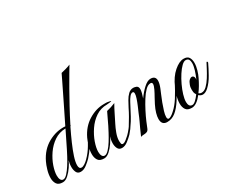

<svg xmlns="http://www.w3.org/2000/svg" viewBox="-104 -965 1521 1282"><g transform="rotate(-30 656.5 -324.5)"><path d="M74 5Q41 5 28.5 -14Q16 -33 16 -60Q16 -89 25.5 -121Q35 -153 45 -173Q80 -246 143.5 -281Q207 -316 274 -311Q297 -358 322.5 -409.5Q348 -461 370.5 -507.5Q393 -554 409.5 -587.5Q426 -621 431 -632Q448 -636 468 -641.5Q488 -647 504 -654Q494 -637 472.5 -601Q451 -565 423.5 -516.5Q396 -468 366 -413Q336 -358 308 -302V-300Q308 -296 303 -293Q278 -242 257.5 -195Q237 -148 224.5 -109.5Q212 -71 212 -46Q212 -18 231 -18Q242 -18 256 -27Q270 -36 283 -49Q315 -81 338.5 -121Q362 -161 383 -201Q383 -203 385 -203Q392 -203 392 -195Q392 -195 387 -186Q382 -177 381 -176Q363 -141 344 -109Q325 -77 298 -48Q283 -32 259.5 -14Q236 4 213 4Q190 4 181.5 -14Q173 -32 173 -54Q173 -68 175 -81Q177 -94 180 -104Q173 -86 155.5 -60Q138 -34 116.5 -14.5Q95 5 74 5ZM86 -10Q100 -10 117.5 -29Q135 -48 152.5 -75.5Q170 -103 184 -129.5Q198 -156 205 -170L268 -298Q219 -297 180.5 -271Q142 -245 115 -205.5Q88 -166 74 -125Q60 -84 60 -54Q60 -34 66.5 -22Q73 -10 86 -10Z M393 5Q359 5 346.5 -14Q334 -33 334 -61Q334 -90 344 -122Q354 -154 363 -173Q395 -240 452.5 -275.5Q510 -311 571 -311Q579 -311 587.5 -311Q596 -311 604 -309Q624 -306 624 -304Q624 -302 609.5 -300Q595 -298 588 -298Q539 -298 500.5 -272Q462 -246 435 -206Q408 -166 393.5 -124.5Q379 -83 379 -53Q379 -34 385.5 -22Q392 -10 405 -10Q419 -10 437 -29Q455 -48 472 -75.5Q489 -103 503 -129.5Q517 -156 524 -170L567 -260Q584 -264 601.5 -269.5Q619 -275 635 -282Q618 -253 602.5 -221Q587 -189 571 -158Q559 -135 547.5 -104Q536 -73 536 -48V-44Q536 -36 538 -26.5Q540 -17 549 -17Q560 -17 577 -30.5Q594 -44 601 -51Q633 -83 656.5 -122Q680 -161 700 -201Q702 -203 703 -203Q711 -203 709 -195Q709 -195 704.5 -186Q700 -177 699 -176Q680 -141 661 -109Q642 -77 616 -48Q600 -32 577 -14Q554 4 531 4Q509 4 500 -13.5Q491 -31 491 -53Q491 -67 493.5 -80.5Q496 -94 499 -104Q492 -86 474.5 -60Q457 -34 435.5 -14.5Q414 5 393 5Z M879 5Q837 5 837 -42Q837 -60 844 -85Q851 -110 866 -140Q874 -157 887.5 -180.5Q901 -204 912 -227Q923 -250 923 -263Q923 -276 909 -276Q890 -276 869.5 -255.5Q849 -235 829 -203Q809 -171 791 -136Q773 -101 760 -70.5Q747 -40 741 -24Q735 -9 724 -5Q713 -1 700.5 -1Q688 -1 677 3Q691 -29 700 -49Q709 -69 719 -89.5Q729 -110 743 -145Q751 -163 761 -186.5Q771 -210 778.5 -232.5Q786 -255 786 -268Q786 -283 776 -283Q764 -283 752 -268Q740 -253 730.5 -234.5Q721 -216 715 -205Q700 -176 685 -148Q670 -120 651 -94H650Q647 -94 643.5 -96Q640 -98 641 -99Q658 -126 673.5 -153Q689 -180 702 -207Q713 -228 726 -251.5Q739 -275 756 -291Q773 -307 795 -307Q805 -307 818 -302Q832 -296 832 -275Q832 -264 828 -248Q824 -232 817 -212Q843 -249 872 -275.5Q901 -302 925 -302Q963 -302 963 -266Q963 -244 950 -212Q946 -201 935.5 -177.5Q925 -154 914.5 -125.5Q904 -97 896 -71Q888 -45 888 -28Q888 -10 899 -10Q906 -10 917.5 -16.5Q929 -23 945 -38Q974 -64 999.5 -104Q1025 -144 1060 -211Q1060 -213 1062 -213Q1065 -213 1068 -210Q1071 -207 1069 -205Q1033 -135 1003.5 -88.5Q974 -42 944.5 -18.5Q915 5 879 5Z M1069 5Q1036 5 1023.5 -13.5Q1011 -32 1011 -59Q1011 -88 1021 -120.5Q1031 -153 1040 -173Q1067 -236 1108 -271.5Q1149 -307 1183 -307Q1212 -307 1222.5 -290Q1233 -273 1233 -248Q1233 -222 1224.5 -193.5Q1216 -165 1206 -145Q1194 -120 1181 -98Q1168 -76 1154 -58Q1163 -50 1176 -50Q1196 -50 1215.5 -69Q1235 -88 1252.5 -116Q1270 -144 1283.5 -170Q1297 -196 1304 -209Q1306 -212 1308 -212Q1310 -212 1312 -208.5Q1314 -205 1312 -201Q1296 -167 1272.5 -125Q1249 -83 1220 -56Q1208 -45 1197 -40Q1186 -35 1177 -35Q1160 -35 1147 -48Q1128 -23 1108 -9Q1088 5 1069 5ZM1081 -10Q1092 -10 1107 -23.5Q1122 -37 1138 -59Q1138 -59 1132.5 -69Q1127 -79 1127 -99Q1127 -107 1128 -116.5Q1129 -126 1133 -136Q1140 -156 1150 -165.5Q1160 -175 1170 -175Q1179 -175 1184.5 -166.5Q1190 -158 1187 -142Q1201 -173 1210 -202.5Q1219 -232 1219 -254Q1219 -271 1212.5 -281.5Q1206 -292 1190 -292Q1176 -292 1158 -274.5Q1140 -257 1121.5 -228.5Q1103 -200 1087.5 -167Q1072 -134 1062.5 -102.5Q1053 -71 1053 -48Q1053 -31 1059.5 -20.5Q1066 -10 1081 -10Z"/></g></svg>

Font: Mea Culpa
Style: Regular
Weight: 400
Designer: Robert E. Leuschke
Foundry: Robert E. Leuschke
Version: Version 1.010; ttfautohint (v1.8.3)